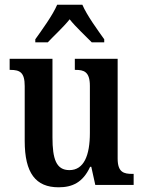

<svg xmlns="http://www.w3.org/2000/svg" viewBox="-20 -786 610 816"><path d="M130 -619V-606H183C209 -634 250 -671 276 -704C302 -671 343 -634 370 -606H423V-619C396 -657 349 -721 330 -766H223C204 -721 157 -657 130 -619ZM229 10C287 10 332 -10 363 -77H368L385 0H548V-47H542C507 -47 480 -53 480 -112V-536H298V-489H301C336 -489 362 -482 362 -421V-221C362 -126 337 -63 275 -63C219 -63 203 -110 203 -202V-536H21V-489H24C65 -489 85 -478 85 -420V-187C85 -50 132 10 229 10Z"/></svg>

Font: Noto Serif Armenian Condensed SemiBold
Style: Regular
Weight: 600
Width: 3
Designer: Monotype Design Team
Foundry: Monotype Imaging Inc.
Version: Version 2.008